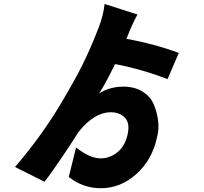

<svg xmlns="http://www.w3.org/2000/svg" viewBox="-20 -866 1040 980"><path d="M892.6 -595.7 835 -461.9Q711.9 -510.7 567.4 -539.1Q516.6 -435.5 486.3 -389.6Q541 -423.8 610.4 -423.8Q666 -423.8 706.1 -399.4Q746.1 -375 763.2 -336.9Q780.3 -298.8 786.6 -252.9Q793 -207 781.2 -164.1Q756.8 -49.8 675.8 22.5Q594.7 94.7 495.1 94.7Q403.3 94.7 331.1 37.1L368.2 -113.3Q438.5 -57.6 494.1 -57.6Q539.1 -57.6 578.1 -87.9Q617.2 -118.2 630.9 -177.7Q644.5 -237.3 617.7 -265.1Q590.8 -293 545.9 -293Q460.9 -293 380.9 -192.4Q377 -185.5 345.7 -137.7Q314.5 -89.8 297.4 -64.9Q280.3 -40 253.4 -1.5Q226.6 37.1 207 61.5L56.6 -13.7Q188.5 -167 287.1 -331.1Q359.4 -452.1 399.4 -532.2Q439.5 -612.3 482.4 -721.7Q508.8 -791 513.7 -845.7L681.6 -792Q651.4 -735.4 631.8 -683.6L625 -668Q770.5 -641.6 892.6 -595.7Z"/></svg>

Font: Gen Shin Gothic Monospace Heavy
Style: Bold
Weight: 800
Designer: [Source Han Sans]
Ryoko NISHIZUKA  (kana & ideographs); Paul D. Hunt (Latin, Greek & Cyrillic); Wenlong ZHANG  (bopomofo
Version: Version 1.002.20150607